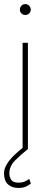

<svg xmlns="http://www.w3.org/2000/svg" viewBox="-22 -741 248 954"><path d="M76.7 -693.4Q76.7 -704.6 84.5 -712.6Q92.3 -720.7 103.5 -720.7Q114.7 -720.7 122.8 -712.6Q130.9 -704.6 130.9 -693.4Q130.9 -682.1 122.8 -674.3Q114.7 -666.5 103.5 -666.5Q92.3 -666.5 84.5 -674.3Q76.7 -682.1 76.7 -693.4ZM116.7 -528.3V0H90.3V-528.3ZM95.2 -9.8 116.2 0Q81.5 27.3 53 56.2Q24.4 85 24.4 120.1Q24.4 138.2 33.7 152.3Q43 166.5 69.8 166.5Q89.4 166.5 102.1 160.4Q114.7 154.3 123.5 147.9L131.3 171.4Q122.1 178.7 107.2 185.8Q92.3 192.9 69.8 192.9Q37.1 192.9 17.6 175Q-2 157.2 -2 120.1Q-2 97.2 12.5 74Q26.9 50.8 49.3 29.3Q71.8 7.8 95.2 -9.8Z"/></svg>

Font: Vazirmatn UI Thin
Style: Regular
Weight: 100
Designer: Saber Rastikerdar
Foundry: Saber Rastikerdar
Version: Version 33.003